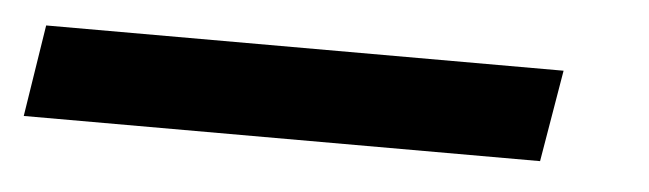

<svg xmlns="http://www.w3.org/2000/svg" viewBox="-60 -45 585 173"><g transform="rotate(5 232.0 41.5)"><path d="M-36 83 -23 0H445L431 83Z"/></g></svg>

Font: Nunito Sans 9pt
Style: Bold Italic
Weight: 700
Italic angle: -9°
Version: Version 3.101;gftools[0.9.27]